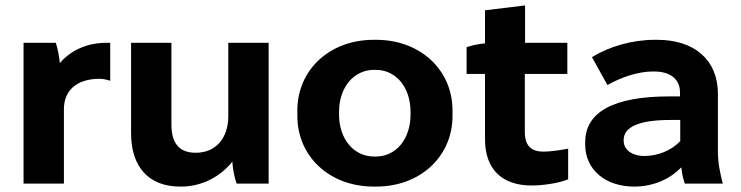

<svg xmlns="http://www.w3.org/2000/svg" viewBox="-20 -678 2738 709"><path d="M67 0H216V-275C216 -343 262 -387 348 -387C362 -387 377 -383 387 -380V-520H374C301 -520 241 -492 201 -445C199 -467 193 -500 186 -520H67Z M645 11H648C725 11 793 -25 838 -81C839 -58 846 -20 854 0H972V-520H823V-249C823 -167 776 -114 704 -114H702C641 -114 613 -150 613 -219V-520H464V-186C464 -62 529 11 645 11Z M1360 11H1369C1532 11 1651 -100 1651 -250V-270C1651 -420 1532 -531 1369 -531H1360C1197 -531 1078 -420 1078 -270V-250C1078 -100 1197 11 1360 11ZM1361 -100C1287 -100 1232 -164 1232 -255V-265C1232 -356 1287 -420 1361 -420H1368C1442 -420 1496 -356 1496 -265V-255C1496 -164 1442 -100 1368 -100Z M1943 7C1983 7 2043 -1 2078 -16V-129C2058 -125 2014 -118 1988 -118C1943 -118 1918 -138 1918 -191V-405H2075V-520H1919V-658L1771 -640V-518C1748 -516 1721 -510 1703 -504V-405H1771V-164C1771 -51 1836 7 1943 7Z M2322 11C2396 11 2456 -19 2496 -60C2498 -37 2503 -16 2509 0H2649C2639 -39 2631 -77 2631 -119V-332C2631 -457 2544 -531 2407 -531H2398C2314 -531 2229 -506 2166 -467L2223 -364C2278 -395 2339 -414 2391 -414H2395C2459 -414 2491 -383 2491 -337V-322H2452C2245 -322 2141 -264 2141 -153V-144C2141 -51 2216 11 2322 11ZM2360 -102C2314 -102 2283 -125 2283 -158V-161C2283 -209 2339 -235 2456 -235H2492V-157C2459 -122 2409 -102 2360 -102Z"/></svg>

Font: Fixel Display Bold
Style: Bold
Weight: 700
Designer: AlfaBravo + MacPaw
Foundry: Kyrylo Tkachov, Marchela Mozhyna, Serhii Makarenko, Maria Weinstein, Zakhar Kryvoshyya
Version: Version 1.211